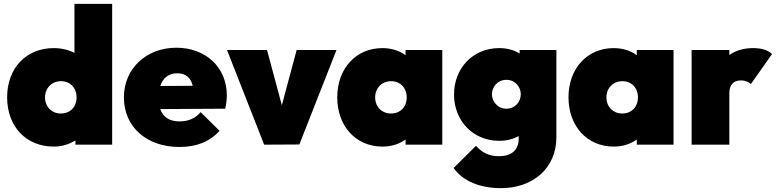

<svg xmlns="http://www.w3.org/2000/svg" viewBox="-20 -752 4033 998"><path d="M260 10C301 10 340 -2 372 -22V0H563V-732H367V-477C336 -493 299 -502 260 -502C114 -502 17 -396 17 -246C17 -96 114 10 260 10ZM214 -246C214 -294 249 -330 297 -330C345 -330 378 -295 378 -246C378 -196 345 -162 296 -162C249 -162 214 -197 214 -246Z M913 12C1002 12 1071 -16 1121 -72L1023 -169C994 -136 959 -121 913 -121C862 -121 828 -142 813 -185L1151 -187C1157 -216 1159 -237 1159 -257C1159 -401 1050 -504 897 -504C740 -504 624 -395 624 -246C624 -93 741 12 913 12ZM813 -305C827 -347 857 -371 901 -371C944 -371 971 -350 982 -306Z M1353 0 1536 -1 1729 -492H1522L1445 -205L1368 -492H1160Z M1968 10C2015 10 2057 -4 2088 -27V0H2279V-492H2088V-465C2057 -488 2015 -502 1968 -502C1830 -502 1733 -396 1733 -246C1733 -96 1830 10 1968 10ZM1930 -246C1930 -294 1965 -330 2013 -330C2061 -330 2094 -295 2094 -246C2094 -196 2061 -162 2012 -162C1965 -162 1930 -197 1930 -246Z M2584 226C2748 226 2872 124 2872 -38V-492H2681V-474C2652 -492 2615 -502 2575 -502C2437 -502 2340 -396 2340 -261C2340 -126 2437 -20 2575 -20C2613 -20 2648 -29 2676 -45V-30C2676 29 2637 60 2573 60C2520 60 2485 40 2454 6L2338 121C2384 188 2473 226 2584 226ZM2537 -262C2537 -298 2565 -337 2612 -337C2659 -337 2687 -299 2687 -262C2687 -224 2659 -187 2611 -187C2565 -187 2537 -227 2537 -262Z M3170 10C3217 10 3259 -4 3290 -27V0H3481V-492H3290V-465C3259 -488 3217 -502 3170 -502C3032 -502 2935 -396 2935 -246C2935 -96 3032 10 3170 10ZM3132 -246C3132 -294 3167 -330 3215 -330C3263 -330 3296 -295 3296 -246C3296 -196 3263 -162 3214 -162C3167 -162 3132 -197 3132 -246Z M3575 0H3771V-266C3771 -310 3791 -334 3831 -334C3855 -334 3873 -325 3883 -315L3993 -471C3973 -491 3940 -502 3895 -502C3846 -502 3805 -490 3771 -466V-492H3575Z"/></svg>

Font: MV Cash Black
Style: Regular
Weight: 900
Designer: Rodrigo Fuenzalida
Foundry: fragTYPE
Version: Version 1.100;Glyphs 3.1.2 (3151)